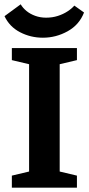

<svg xmlns="http://www.w3.org/2000/svg" viewBox="-20 -871 412 891"><path d="M35 0V-56L115 -75V-573L35 -592V-648H337V-592L257 -573V-75L337 -56V0ZM179 -696Q122 -696 73 -721.5Q24 -747 1 -796L76 -851Q86 -834 103 -820Q120 -806 143.5 -797.5Q167 -789 194 -789Q223 -789 248 -797Q273 -805 293 -818Q313 -831 325 -845L370 -813Q348 -756 294 -726Q240 -696 179 -696Z"/></svg>

Font: Faustina Light
Style: Bold
Weight: 700
Version: Version 1.200